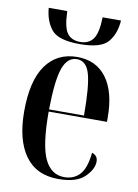

<svg xmlns="http://www.w3.org/2000/svg" viewBox="-85 -800 621 866"><g transform="rotate(10 225.5 -366.5)"><path d="M243 10Q326 10 363 -26Q400 -62 400 -97Q400 -125 373 -133Q366 -62 339 -32.5Q312 -3 268 -3Q208 -3 178 -65.5Q148 -128 148 -282H415V-301Q415 -419 367.5 -483Q320 -547 233 -547Q141 -547 90 -476Q39 -405 39 -264Q39 -134 90.5 -62Q142 10 243 10ZM148 -292Q150 -428 170 -482.5Q190 -537 233 -537Q276 -537 292 -482Q308 -427 308 -292ZM233 -606Q330 -606 362 -644Q394 -682 398 -743H314Q312 -670 292 -643Q272 -616 233 -616Q193 -616 173.5 -642.5Q154 -669 152 -743H67Q72 -682 103.5 -644Q135 -606 233 -606Z"/></g></svg>

Font: Noto Serif Display Condensed Semi
Style: Regular
Weight: 600
Width: 3
Designer: Monotype Design Team
Foundry: Monotype Imaging Inc.
Version: Version 1.900